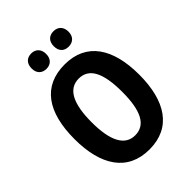

<svg xmlns="http://www.w3.org/2000/svg" viewBox="-260 -1040 1174 1174"><g transform="rotate(-45 326.5 -453.5)"><path d="M167 -850C167 -807 193 -784 230 -784C267 -784 293 -808 293 -850C293 -893 267 -917 230 -917C193 -917 167 -894 167 -850ZM359 -850C359 -807 384 -784 422 -784C460 -784 486 -808 486 -850C486 -893 460 -917 422 -917C385 -917 359 -894 359 -850ZM606 -358C606 -583 517 -725 327 -725C140 -725 47 -593 47 -359C47 -134 137 10 327 10C517 10 606 -133 606 -358ZM194 -358C194 -518 237 -603 327 -603C417 -603 458 -520 458 -358C458 -196 417 -113 326 -113C237 -113 194 -199 194 -358Z"/></g></svg>

Font: Noto Sans Thai Looped Condensed
Style: Bold
Weight: 700
Width: 3
Designer: Sasikarn Vongin, Ben Mitchell
Foundry: The Fontpad Ltd
Version: Version 1.001